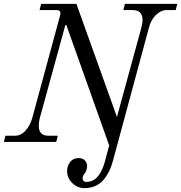

<svg xmlns="http://www.w3.org/2000/svg" viewBox="-30 -732 934 990"><path d="M-10 0 -2 -32H46Q78 -32 102 -59Q126 -86 137 -126L280 -653Q284 -667 279 -673.5Q274 -680 261 -680H174L182 -712H364L573 -129L698 -586Q705 -610 705 -629Q705 -680 654 -680H606L614 -712H884L876 -680H828Q800 -680 774 -655Q748 -630 737 -586L554 91Q536 161 500 199.5Q464 238 405 238Q370 238 343 212Q316 186 316 150Q316 123 332 103Q348 83 374 83Q397 83 408 95.5Q419 108 419 125Q419 136 414.5 148Q410 160 404 166Q396 176 396 188Q396 196 401 201Q406 206 414 206Q436 206 453 196Q470 186 481.5 168.5Q493 151 500 133.5Q507 116 513 93L533 18L312 -603H307L176 -126Q170 -104 170 -83Q170 -32 220 -32H268L260 0Z"/></svg>

Font: Old Standard TT
Style: Italic
Weight: 400
Italic angle: -15.2°
Designer: Alexey Kryukov <alexios@thessalonica.org.ru>
Version: Version 2.2